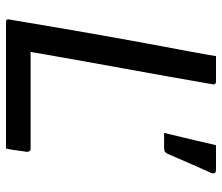

<svg xmlns="http://www.w3.org/2000/svg" viewBox="-70 -670 740 640"><g transform="rotate(90 300.0 -350.0)"><path d="M54 0Q51 0 49 -0.5Q47 -1 46 -2.5Q45 -4 44.5 -6Q44 -8 45 -11Q58 -88 71 -165Q84 -242 97.5 -318Q111 -394 124.5 -467.5Q138 -541 151 -609Q154 -624 156.5 -639.5Q159 -655 162 -670Q165 -685 167 -700Q189 -700 210 -700Q231 -700 252 -700Q256 -700 258 -698.5Q260 -697 261 -694.5Q262 -692 261 -689Q248 -614 234.5 -538Q221 -462 207 -385.5Q193 -309 179.5 -233Q166 -157 153 -82H475Q478 -82 480 -81Q482 -80 483.5 -78.5Q485 -77 485.5 -74.5Q486 -72 486 -69Q484 -56 482.5 -44.5Q481 -33 479.5 -22.5Q478 -12 475 0ZM546 -700Q555 -700 557 -695.5Q559 -691 557 -685Q542 -652 533.5 -632.5Q525 -613 516 -592.5Q507 -572 492 -537Q490 -533 486 -530Q482 -527 474 -527Q460 -527 449.5 -527Q439 -527 423 -527Q432 -564 438 -589.5Q444 -615 450 -640Q456 -665 464 -700Q486 -700 505 -700Q524 -700 546 -700Z"/></g></svg>

Font: Rec Mono Linear
Style: Italic
Weight: 400
Italic angle: -10°
Monospace: yes
Version: Version 1.085; ttfautohint (v1.8.4.7-5d5b)